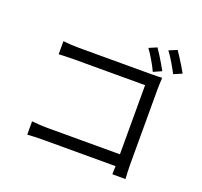

<svg xmlns="http://www.w3.org/2000/svg" viewBox="-148 -1024 1296 1232"><g transform="rotate(20 500.0 -407.5)"><path d="M734 -825Q746 -808 761 -784Q776 -760 790.5 -735.5Q805 -711 815 -692L759 -667Q745 -699 722 -737.5Q699 -776 680 -802ZM861 -854Q873 -837 888 -813.5Q903 -790 918 -765.5Q933 -741 943 -722L887 -698Q871 -729 848.5 -767Q826 -805 806 -831ZM153 -656Q178 -653 208 -651.5Q238 -650 262 -650H754Q773 -650 793.5 -650.5Q814 -651 829 -652Q828 -635 827 -613.5Q826 -592 826 -574V-58Q826 -31 827.5 -2Q829 27 830 39H740Q740 31 740.5 16Q741 1 742 -17H253Q222 -17 191 -16Q160 -15 140 -13V-104Q159 -102 189.5 -100Q220 -98 251 -98H742V-570H263Q235 -570 202.5 -569Q170 -568 153 -567Z"/></g></svg>

Font: Source Han Sans SC
Style: Regular
Weight: 400
Designer: Ryoko NISHIZUKA 西塚涼子 (kana, bopomofo & ideographs); Paul D. Hunt (Latin, Greek & Cyrillic); Sandoll Communications 산돌커뮤니
Foundry: Adobe
Version: Version 2.002;hotconv 1.0.116;makeotfexe 2.5.65601; ttfautoh